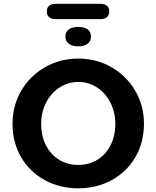

<svg xmlns="http://www.w3.org/2000/svg" viewBox="-20 -990 831 1020"><path d="M46.6 -332.8Q46.6 -427.8 92.5 -507.2Q138.4 -586.6 218.5 -632.7Q298.7 -678.8 395.7 -678.8Q492.9 -678.8 572.5 -632.8Q652.2 -586.8 698.5 -507.8Q744.8 -428.8 744.8 -333.6Q744.8 -233 698.9 -154.7Q653 -76.4 573.2 -33Q493.5 10.4 395.7 10.4Q297.9 10.4 218.1 -33Q138.4 -76.4 92.5 -154.3Q46.6 -232.2 46.6 -332.8ZM592.6 -332.8Q592.6 -393.7 566.5 -444.9Q540.4 -496 495.4 -525.3Q450.4 -554.7 395.7 -554.7Q341.8 -554.7 296.4 -525.3Q250.9 -496 224.9 -444.9Q198.8 -393.7 198.8 -332.8Q198.8 -266.3 224.9 -216.7Q250.9 -167.1 295.6 -140.4Q340.2 -113.7 395.7 -113.7Q451.2 -113.7 495.8 -140.4Q540.4 -167.1 566.5 -216.7Q592.6 -266.3 592.6 -332.8ZM228.6 -929.3Q228.6 -948.7 240.6 -959.2Q252.6 -969.8 274.7 -969.8H514.3Q536.3 -969.8 548.3 -959.1Q560.4 -948.5 560.4 -929.4Q560.4 -910.2 548.3 -899.3Q536.3 -888.4 514.3 -888.4H274.7Q252.6 -888.4 240.6 -899.2Q228.6 -909.9 228.6 -929.3ZM327.5 -796.1Q327.5 -820.9 345.4 -834Q363.3 -847 395.4 -847Q428.3 -847 445.8 -833.9Q463.2 -820.8 463.2 -796.1Q463.2 -771.3 445.8 -757.6Q428.3 -743.9 395.4 -743.9Q363.3 -743.9 345.4 -757.6Q327.5 -771.3 327.5 -796.1Z"/></svg>

Font: SN Pro Thin
Style: Regular
Weight: 200
Designer: Tobias Whetton
Foundry: Supernotes
Version: Version 1.003;Glyphs 3.3 (3324)